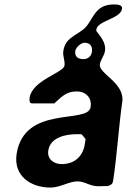

<svg xmlns="http://www.w3.org/2000/svg" viewBox="-20 -840 576 867"><path d="M55 -145C40 -46 118 7 208 7C251 7 292 -21 330 -21C364 -21 385 1 423 1C430 1 460 0 467 0C483 -5 489 -10 491 -25C509 -144 516 -269 533 -387C537 -470 424 -508 431 -550C434 -570 451 -588 454 -610C460 -647 433 -676 415 -700V-707C421 -747 524 -755 531 -800C534 -819 509 -820 494 -820C401 -820 401 -742 356 -707C313 -674 275 -666 266 -610C262 -586 275 -566 271 -543C266 -512 126 -477 114 -400C113 -392 110 -373 125 -373H225C265 -410 283 -427 327 -427C368 -427 396 -398 389 -356C377 -278 90 -368 55 -145ZM198 -160C207 -221 279 -234 325 -234C332 -234 349 -234 349 -233L366 -213C367 -213 364 -196 363 -189C354 -132 315 -99 258 -99C224 -99 192 -121 198 -160ZM320 -610C323 -627 346 -647 362 -647C388 -647 399 -629 395 -605C392 -586 377 -573 357 -573C335 -573 316 -582 320 -610Z"/></svg>

Font: Asimov Print
Style: CIt
Weight: 500
Designer: Google
Version: Version 2.000980: 2014